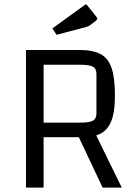

<svg xmlns="http://www.w3.org/2000/svg" viewBox="-20 -852 611 872"><path d="M446 0 338 -229H178V0H98V-625H340Q403 -625 437.5 -606Q472 -587 487 -542.5Q502 -498 502 -418Q502 -337 482 -294Q462 -251 417 -237L533 0ZM178 -295H343Q386 -295 402 -304Q418 -313 418 -337V-516Q418 -540 402 -549Q386 -558 343 -558H178ZM218 -723 363 -828Q368 -832 370 -832Q373 -832 376 -828L415 -779Q422 -771 422 -768Q422 -764 416 -758L391 -739Q383 -732 370 -729L237 -694Z"/></svg>

Font: Changa Light
Style: Regular
Weight: 300
Designer: Eduardo Rodriguez Tunni
Foundry: Eduardo Rodriguez Tunni
Version: Version 2.002; ttfautohint (v1.5) -l 8 -r 50 -G 110 -x 14 -H